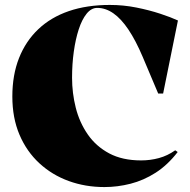

<svg xmlns="http://www.w3.org/2000/svg" viewBox="-20 -743 771 778"><path d="M700 -127Q659 -74 610.5 -43Q562 -12 509 1.5Q456 15 403 15Q326 15 258.5 -9.5Q191 -34 139.5 -81.5Q88 -129 59 -197Q30 -265 30 -352Q30 -439 57 -507.5Q84 -576 135 -624.5Q186 -673 259 -698Q332 -723 425 -723Q480 -723 532.5 -712.5Q585 -702 629 -687.5Q673 -673 701 -660L641 -364H621L558 -513Q530 -579 500.5 -623Q471 -667 439.5 -689Q408 -711 374 -711Q350 -711 331 -687.5Q312 -664 299 -624Q286 -584 279 -533.5Q272 -483 272 -428Q272 -366 287 -306.5Q302 -247 335.5 -198.5Q369 -150 422.5 -121.5Q476 -93 552 -93Q589 -93 624 -102.5Q659 -112 690 -134Z"/></svg>

Font: Kalnia Thin
Style: Regular
Weight: 100
Version: Version 1.105